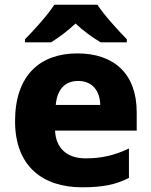

<svg xmlns="http://www.w3.org/2000/svg" viewBox="-20 -786 643 816"><path d="M394 -766H211C182 -721 123 -656 86 -619V-606H197C232 -628 266 -653 301 -686C336 -653 373 -627 408 -606H519V-619C484 -655 423 -721 394 -766ZM309 -559C150 -559 44 -466 44 -271C44 -78 163 10 329 10C418 10 474 -2 528 -30V-155C467 -126 413 -113 343 -113C262 -113 217 -159 214 -231H561V-309C561 -473 464 -559 309 -559ZM312 -442C374 -442 405 -398 406 -340H217C223 -410 260 -442 312 -442Z"/></svg>

Font: Noto Sans Ethiopic ExtraBold
Style: Regular
Weight: 800
Designer: Monotype Design Team
Foundry: Monotype Imaging Inc.
Version: Version 2.102